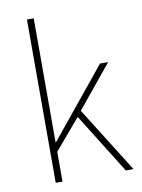

<svg xmlns="http://www.w3.org/2000/svg" viewBox="-82 -779 617 836"><g transform="rotate(-10 226.0 -361.0)"><path d="M96 0V-722H126V-174H128L376 -478H412L258 -290L440 0H406L240 -266L126 -132V0Z"/></g></svg>

Font: Assistant ExtraLight ExtraLight
Style: Regular
Weight: 250
Version: Version 3.000